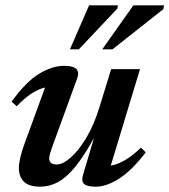

<svg xmlns="http://www.w3.org/2000/svg" viewBox="-20 -690 637 722"><path d="M291.5 -30 333.5 -171.5Q295.5 -102.5 262.5 -62.2Q229.5 -22 197.8 -5Q166 12 131 12Q88.5 12 69.8 -7Q51 -26 51 -57.5Q51 -91 72 -149L149.5 -361Q97.5 -348.5 43 -290.5L23.5 -307.5Q77 -382 126.5 -412.2Q176 -442.5 222 -442.5Q287 -442.5 270.5 -396L176.5 -138Q171 -122 168 -112Q165 -102 165 -94.5Q165 -71.5 193.5 -71.5Q216.5 -71.5 246.2 -97.8Q276 -124 304.8 -172.2Q333.5 -220.5 353.5 -285.5L398 -430H506.5L396.5 -67Q422 -71.5 450.8 -88.2Q479.5 -105 510 -135L528 -117Q475.5 -48.5 427.8 -18.2Q380 12 340.5 12Q308 12 296.8 2.2Q285.5 -7.5 291.5 -30ZM364.5 -504.5 481.5 -670H597L594 -655.5L403 -504.5ZM243 -504.5 315 -670H423.5L421.5 -658L276.5 -504.5Z"/></svg>

Font: Newsreader Text SemiBold
Style: Italic
Weight: 600
Italic angle: -17°
Designer: Hugues Gentile
Foundry: Production Type
Version: Version 1.001